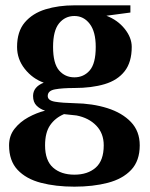

<svg xmlns="http://www.w3.org/2000/svg" viewBox="-20 -500 563 720"><path d="M259 200Q189 200 133.5 185.5Q78 171 46 137Q14 103 14 45Q14 9 34.5 -17Q55 -43 86 -60Q117 -77 149 -85Q130 -91 117 -104Q104 -117 104 -140Q104 -174 144 -190Q102 -205 73 -241.5Q44 -278 44 -324Q44 -382 73 -416Q102 -450 150.5 -465Q199 -480 259 -480H469V-453L379 -441Q421 -425 447.5 -392Q474 -359 474 -324Q474 -267 447.5 -233Q421 -199 372.5 -184.5Q324 -170 259 -170Q214 -170 186.5 -165Q159 -160 159 -140Q159 -123 186.5 -118.5Q214 -114 259 -113Q327 -112 382.5 -94.5Q438 -77 471 -42.5Q504 -8 504 45Q504 103 472 137Q440 171 384.5 185.5Q329 200 259 200ZM259 -210Q294 -210 316.5 -236Q339 -262 339 -324Q339 -381 316.5 -410.5Q294 -440 259 -440Q224 -440 201.5 -412.5Q179 -385 179 -324Q179 -262 201.5 -236Q224 -210 259 -210ZM259 155Q309 155 339 128.5Q369 102 369 45Q369 0 341 -29Q313 -58 267 -67L220 -72Q187 -58 168 -30.5Q149 -3 149 45Q149 102 179 128.5Q209 155 259 155Z"/></svg>

Font: El Messiri
Style: Bold
Weight: 700
Designer: Mohamed Gaber
Foundry: Kief Type Foundry
Version: Version 2.020; ttfautohint (v1.8.3)